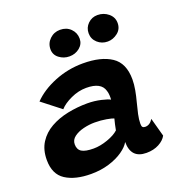

<svg xmlns="http://www.w3.org/2000/svg" viewBox="-134 -856 917 978"><g transform="rotate(-20 324.0 -367.0)"><path d="M195 8.5Q109 8.5 57.5 -24.8Q6 -58 6 -135.5Q6 -191 30.8 -229.5Q55.5 -268 97.2 -291.5Q139 -315 191.2 -325.8Q243.5 -336.5 298 -336.5Q336.5 -336.5 372.8 -328Q409 -319.5 419 -312.5Q420 -321 419.2 -336Q418.5 -351 414.5 -362Q400.5 -412.5 320 -412.5Q277.5 -412.5 236 -393.2Q194.5 -374 173.5 -350L73 -428.5Q119 -476 192.5 -505.8Q266 -535.5 346.5 -535.5Q444.5 -535.5 500.5 -498.2Q556.5 -461 556.5 -372.5Q556.5 -346 551 -315.8Q545.5 -285.5 537.5 -256Q529.5 -226 523.2 -197.2Q517 -168.5 517 -146Q517 -132 521.8 -127.5Q526.5 -123 536 -123Q561 -123 578 -150.5L605.5 -50Q593.5 -27 564.5 -11.5Q535.5 4 496.5 4Q412.5 4 412.5 -85.5Q400 -62.5 368.8 -40.8Q337.5 -19 292.8 -5.2Q248 8.5 195 8.5ZM251 -109Q286.5 -109 327 -123.2Q367.5 -137.5 388.5 -157Q391.5 -172.5 395 -188.8Q398.5 -205 402 -217Q392 -221.5 362.8 -226.8Q333.5 -232 300 -232Q270 -232 239.2 -224.5Q208.5 -217 187.8 -201.5Q167 -186 167 -161.5Q167 -133.5 186.8 -121.2Q206.5 -109 251 -109ZM505 -596.5Q473 -596.5 450 -617.2Q427 -638 427 -669Q427 -699.5 448.5 -720.5Q470 -741.5 500.5 -741.5Q534 -741.5 559 -720.8Q584 -700 584 -668.5Q584 -635.5 559 -616Q534 -596.5 505 -596.5ZM296 -592Q265 -592 240.8 -610.5Q216.5 -629 216.5 -659Q216.5 -691.5 239.8 -713.8Q263 -736 295.5 -736Q330.5 -736 352.8 -713.8Q375 -691.5 375 -660Q375 -630.5 351.5 -611.2Q328 -592 296 -592Z"/></g></svg>

Font: Grandstander
Style: Bold Italic
Weight: 700
Italic angle: -15°
Designer: Tyler Finck
Foundry: Etcetera Type Co
Version: Version 1.200; ttfautohint (v1.8.3)